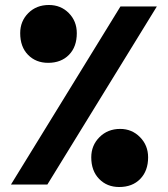

<svg xmlns="http://www.w3.org/2000/svg" viewBox="-20 -705 673 770"><path d="M61 -572Q61 -620 93.5 -652.5Q126 -685 176 -685Q224 -685 256 -652.5Q288 -620 288 -572Q288 -517 256.5 -485Q225 -453 173 -453Q124 -453 92.5 -485Q61 -517 61 -572ZM463 -679H609L170 35H24ZM346 -74Q346 -122 379 -155Q412 -188 462 -188Q509 -188 541.5 -155Q574 -122 574 -74Q574 -20 542.5 12.5Q511 45 458 45Q409 45 377.5 12.5Q346 -20 346 -74Z"/></svg>

Font: Lalezar
Style: Regular
Weight: 400
Designer: Borna Izadpanah
Foundry: Borna Izadpanah
Version: Version 1.003;November 28, 2018;FontCreator 11.5.0.2421 64-b